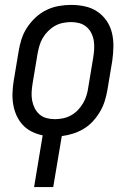

<svg xmlns="http://www.w3.org/2000/svg" viewBox="-20 -548 540 783"><path d="M119 215 154 4Q130 -1 109 -11.5Q88 -22 72.5 -39Q57 -56 47.5 -77Q38 -98 34 -121.5Q30 -145 31 -170Q32 -195 36 -219L56 -339Q60 -364 68 -389Q76 -414 91 -436.5Q106 -459 126 -477.5Q146 -496 170 -507.5Q194 -519 219.5 -523.5Q245 -528 270 -528Q299 -528 326.5 -522Q354 -516 376.5 -501Q399 -486 414.5 -463.5Q430 -441 436.5 -414Q443 -387 442.5 -358.5Q442 -330 438 -301L418 -181Q414 -158 407 -135.5Q400 -113 387.5 -92Q375 -71 358.5 -53Q342 -35 321 -22.5Q300 -10 277.5 -3Q255 4 232 7L197 215ZM204 -62Q220 -62 237 -65.5Q254 -69 269.5 -77.5Q285 -86 297.5 -99Q310 -112 319 -127.5Q328 -143 333 -159.5Q338 -176 340 -192L360 -312Q363 -330 364 -347.5Q365 -365 362.5 -381.5Q360 -398 352.5 -413Q345 -428 332.5 -438.5Q320 -449 304 -453.5Q288 -458 270 -458Q254 -458 236.5 -454.5Q219 -451 204 -442.5Q189 -434 176 -421Q163 -408 154 -392.5Q145 -377 140.5 -360.5Q136 -344 133 -328L113 -208Q110 -190 109 -172.5Q108 -155 111 -138.5Q114 -122 121.5 -107Q129 -92 141 -81.5Q153 -71 169.5 -66.5Q186 -62 204 -62Z"/></svg>

Font: Iosevka Fixed
Style: Italic
Weight: 400
Italic angle: -9°
Monospace: yes
Designer: Belleve Invis
Foundry: Belleve Invis
Version: Version 33.2.4